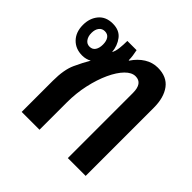

<svg xmlns="http://www.w3.org/2000/svg" viewBox="-147 -710 853 853"><g transform="rotate(45 279.5 -283.5)"><path d="M96 0V-196Q96 -265 115 -306.5Q134 -348 152 -378Q132 -367 109 -367Q67 -367 41 -394Q15 -421 15 -466Q15 -508 38.5 -536Q62 -564 105 -564Q147 -564 168 -536.5Q189 -509 192 -472Q200 -486 202.5 -508.5Q205 -531 205 -555H263Q266 -540 268 -527Q270 -514 270 -499L272 -498Q294 -531 323 -549Q352 -567 385 -567Q442 -567 470 -529.5Q498 -492 498 -428V0H386V-409Q386 -470 342 -470Q318 -470 294.5 -446Q271 -422 251.5 -380Q232 -338 220 -284Q208 -230 208 -172V0ZM104 -418Q122 -418 131 -431.5Q140 -445 140 -467Q140 -489 131 -502Q122 -515 104 -515Q87 -515 77 -502Q67 -489 67 -467Q67 -446 77 -432Q87 -418 104 -418Z"/></g></svg>

Font: Noto Sans Thai Looped Condensed SemiBold
Style: Regular
Weight: 600
Width: 3
Designer: Sasikarn Vongin, Ben Mitchell
Foundry: The Fontpad Ltd
Version: Version 1.001; ttfautohint (v1.8.4.7-5d5b)